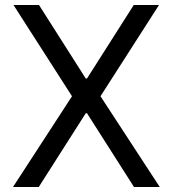

<svg xmlns="http://www.w3.org/2000/svg" viewBox="-20 -748 691 768"><path d="M136 -728H34L268 -363L32 0H135L323 -295H328L516 0H619L382 -363L616 -728H515L328 -434H323Z"/></svg>

Font: Wafeq
Style: Regular
Weight: 400
Designer: Rasmus Andersson & Azza Alameddine
Foundry: Google & TypeTogether
Version: Version 3.000;FEAKit 1.0